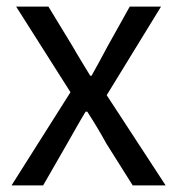

<svg xmlns="http://www.w3.org/2000/svg" viewBox="-20 -563 538 583"><path d="M15 0H111L184 -127C203 -160 221 -193 240 -224H245C265 -193 285 -160 303 -127L383 0H483L304 -274L469 -543H374L307 -423C291 -393 275 -363 258 -333H254C236 -363 217 -393 200 -423L127 -543H29L194 -283Z"/></svg>

Font: Source Han Sans KR Regular
Style: Regular
Weight: 400
Designer: Ryoko NISHIZUKA (kana & ideographs); Paul D. Hunt (Latin, Greek & Cyrillic); Wenlong ZHANG (bopomofo); Sandoll Communica
Foundry: Adobe Systems Incorporated
Version: Version 1.004;PS 1.004;hotconv 1.0.82;makeotf.lib2.5.63406